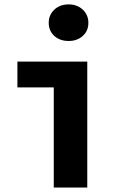

<svg xmlns="http://www.w3.org/2000/svg" viewBox="-20 -836 540 856"><path d="M219.7 0V-446.3H57.6V-561.5H369.1V0ZM286.1 -653.3Q247.1 -653.3 222.2 -675.8Q197.3 -698.2 197.3 -734.4Q197.3 -769.5 222.2 -793Q247.1 -816.4 286.1 -816.4Q324.2 -816.4 349.1 -793Q374 -769.5 374 -734.4Q374 -698.2 349.1 -675.8Q324.2 -653.3 286.1 -653.3Z"/></svg>

Font: GenEi Gothic M Regular
Style: Bold
Weight: 700
Designer: o_tamon (Modified); [Source Han Sans]
Ryoko NISHIZUKA  (kana & ideographs); Paul D. Hunt (Latin, Greek & Cyrillic); Wenl
Version: Version 1.1a;Original Version 1.004